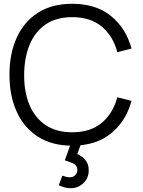

<svg xmlns="http://www.w3.org/2000/svg" viewBox="-20 -755 755 1015"><path d="M354.3 240Q336.3 240 320.5 235.5Q304.7 231 290.7 224.3L309.7 173.7Q332.8 182.3 348.3 182.3Q367.8 182.3 378.4 170.2Q389 158 389 143.3Q389 120.3 368.6 110.2Q348.2 100.2 322.7 92.3L359.7 -10.3L414 -10.7L388.7 59.3Q415.5 71.3 432.2 92.2Q449 113.2 449 145.7Q449 186.2 420.9 213.1Q392.8 240 354.3 240ZM361.7 15Q254 15 180.1 -32.7Q106.2 -80.3 68.1 -164.8Q30 -249.3 30 -360Q30 -470.7 68.1 -555.2Q106.2 -639.7 180.1 -687.3Q254 -735 361.7 -735Q487 -735 566.4 -670.7Q645.8 -606.3 675.3 -498.3L600.3 -479Q577.7 -564.5 518 -614.4Q458.3 -664.3 361.7 -664.3Q277.2 -664.3 221.1 -625.8Q165 -587.3 136.7 -518.7Q108.3 -450 107.7 -360Q107 -270 135.3 -201.5Q163.7 -133 220.4 -94.3Q277.2 -55.7 361.7 -55.7Q458.3 -55.7 518 -105.8Q577.7 -156 600.3 -241L675.3 -221.7Q645.8 -113.7 566.4 -49.3Q487 15 361.7 15Z"/></svg>

Font: Manrope ExtraLight
Style: Regular
Weight: 200
Designer: Mikhail Sharanda
Foundry: Mikhail Sharanda
Version: Version 4.505